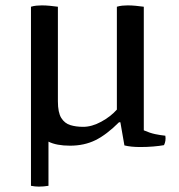

<svg xmlns="http://www.w3.org/2000/svg" viewBox="-20 -525 663 713"><path d="M514 -41Q537 -31 556 -27Q575 -23 594 -21Q597 -2 589 14Q573 17 549.5 19Q526 21 501 21Q466 21 442 15L427 -71H422Q376 -25 334.5 -4.5Q293 16 240 16Q190 16 160 1V165Q142 168 124 168Q110 168 95 165V-500Q105 -503 115 -504Q125 -505 135 -505Q150 -505 165 -503.5Q180 -502 195 -500V-149Q195 -107 207.5 -87Q220 -67 241 -60.5Q262 -54 289 -54Q321 -54 356 -73Q391 -92 414 -118V-500Q424 -503 434 -504Q444 -505 454 -505Q469 -505 484 -503.5Q499 -502 514 -500Z"/></svg>

Font: Alike
Style: Regular
Weight: 400
Designer: Sveta Sebyakina
Foundry: Cyreal (www.cyreal.org)
Version: Version 1.301; ttfautohint (v1.8.4.7-5d5b)